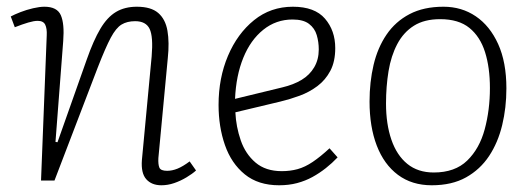

<svg xmlns="http://www.w3.org/2000/svg" viewBox="-20 -537 1581 571"><path d="M563 -30Q552 -20 534.5 -9.5Q517 1 498 7.5Q479 14 460 14Q431 14 415 -4Q399 -22 402 -61L431 -369Q436 -428 425 -451Q414 -474 382 -474Q358 -474 341.5 -464Q325 -454 309.5 -425Q294 -396 271 -337L142 0H102L119 -432Q120 -452 114.5 -463.5Q109 -475 92 -475Q81 -475 64 -470Q47 -465 24 -456L12 -488Q23 -494 41 -501Q59 -508 78.5 -512.5Q98 -517 112 -517Q150 -517 161 -491.5Q172 -466 168 -415L145 -115L151 -114L238 -360Q258 -417 278.5 -451.5Q299 -486 325 -501.5Q351 -517 387 -517Q429 -517 450.5 -498.5Q472 -480 478 -445.5Q484 -411 479 -364L451 -67Q450 -48 454 -38.5Q458 -29 477 -29Q492 -29 508 -35.5Q524 -42 544 -57Z M851 -517Q916 -517 946.5 -481.5Q977 -446 977 -394Q977 -354 962.5 -326.5Q948 -299 924 -281Q900 -263 871.5 -252.5Q843 -242 814 -235L680 -203Q682 -160 696 -119.5Q710 -79 740 -53.5Q770 -28 818 -28Q843 -28 865 -34Q887 -40 910 -55.5Q933 -71 960 -96L984 -69Q968 -52 949 -37Q930 -22 909 -10.5Q888 1 863.5 7.5Q839 14 810 14Q748 14 708 -18.5Q668 -51 649 -105.5Q630 -160 630 -225Q630 -305 658 -371Q686 -437 735.5 -477Q785 -517 851 -517ZM928 -390Q928 -412 922 -432.5Q916 -453 899 -466Q882 -479 850 -479Q801 -479 763 -448.5Q725 -418 703.5 -365Q682 -312 679 -243L819 -277Q853 -285 877 -299.5Q901 -314 914.5 -337Q928 -360 928 -390Z M1264 14Q1205 14 1163.5 -17Q1122 -48 1100.5 -104Q1079 -160 1079 -235Q1079 -293 1091 -344Q1103 -395 1129.5 -434Q1156 -473 1198 -495Q1240 -517 1299 -517Q1353 -517 1395 -488.5Q1437 -460 1461.5 -406Q1486 -352 1486 -274Q1486 -217 1473.5 -165Q1461 -113 1434.5 -73Q1408 -33 1366 -9.5Q1324 14 1264 14ZM1270 -24Q1333 -24 1369.5 -59.5Q1406 -95 1421.5 -152.5Q1437 -210 1437 -275Q1437 -336 1422.5 -382Q1408 -428 1376 -454Q1344 -480 1289 -480Q1242 -480 1211 -460.5Q1180 -441 1161.5 -406Q1143 -371 1135.5 -325.5Q1128 -280 1128 -229Q1128 -168 1144 -121.5Q1160 -75 1191.5 -49.5Q1223 -24 1270 -24Z"/></svg>

Font: Literata ExtraLight
Style: Italic
Weight: 250
Italic angle: -2°
Designer: Latin by Veronika Burian and Jose Scaglione. Greek by Irene Vlachou. Cyrillic by Vera Evstafieva
Foundry: TypeTogether
Version: Version 3.002